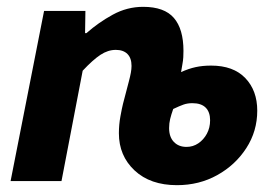

<svg xmlns="http://www.w3.org/2000/svg" viewBox="-20 -530 814 562"><path d="M498 12Q420 12 374 -31Q328 -74 328 -140Q328 -165 332.5 -189.5Q337 -214 340 -226L357 -291Q361 -306 363 -317Q365 -328 365 -337Q365 -360 353 -372Q341 -384 319 -384Q296 -384 274 -369.5Q252 -355 222 -323L160 0H11L109 -498H230L229 -433H233Q268 -464 310 -487Q352 -510 399 -510Q461 -510 489 -477.5Q517 -445 517 -381Q517 -372 516.5 -362.5Q516 -353 514 -342.5Q512 -332 510 -319Q532 -329 552.5 -333.5Q573 -338 598 -338Q663 -338 698 -301.5Q733 -265 733 -206Q733 -146 701 -96.5Q669 -47 616 -17.5Q563 12 498 12ZM526 -100Q545 -100 560.5 -110.5Q576 -121 585.5 -138.5Q595 -156 595 -178Q595 -202 582 -215Q569 -228 543 -228Q529 -228 517.5 -224Q506 -220 487 -211Q481 -194 478 -181.5Q475 -169 475 -155Q475 -129 489 -114.5Q503 -100 526 -100Z"/></svg>

Font: Source Sans 3 ExtraBold
Style: Italic
Weight: 800
Italic angle: -11°
Version: Version 3.052;hotconv 1.1.0;makeotfexe 2.6.0